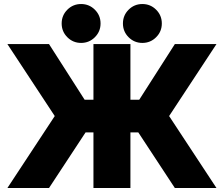

<svg xmlns="http://www.w3.org/2000/svg" viewBox="-20 -944 1124 964"><path d="M449.2 0V-279.3H409.7L226.1 0H17.1L254.9 -361.3L17.1 -722.7H226.1L404.8 -443.4H449.2V-722.7H634.8V-443.4H679.2L857.9 -722.7H1066.9L829.1 -361.3L1066.9 0H857.9L674.3 -279.3H634.8V0ZM597.2 -826.2Q597.2 -866.7 625.7 -895.3Q654.3 -923.8 694.8 -923.8Q735.4 -923.8 763.9 -895.3Q792.5 -866.7 792.5 -826.2Q792.5 -785.6 763.9 -757.1Q735.4 -728.5 694.8 -728.5Q654.3 -728.5 625.7 -757.1Q597.2 -785.6 597.2 -826.2ZM289.6 -826.2Q289.6 -866.7 318.1 -895.3Q346.7 -923.8 387.2 -923.8Q427.7 -923.8 456.3 -895.3Q484.9 -866.7 484.9 -826.2Q484.9 -785.6 456.3 -757.1Q427.7 -728.5 387.2 -728.5Q346.7 -728.5 318.1 -757.1Q289.6 -785.6 289.6 -826.2Z"/></svg>

Font: Giphurs Black
Style: Regular
Weight: 900
Version: Version 0.920; ttfautohint (v1.8.4.7-5d5b)